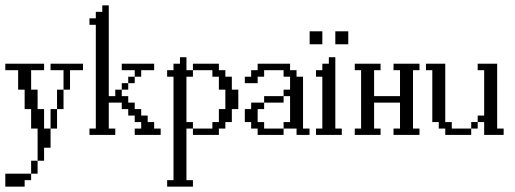

<svg xmlns="http://www.w3.org/2000/svg" viewBox="-20 -508 1941 723"><path d="M0 194.8V146H97.2V170.4H72.8V194.8ZM97.2 146V97.2H121.6V146ZM170.4 -23.9V-97.2H194.8V-23.9ZM194.8 -97.2V-170.4H219.2V-97.2ZM121.6 97.2V-23.9H97.2V-97.2H72.8V-170.4H48.3V-243.7H0V-268.1H146V-243.7H97.2V-170.4H121.6V-97.2H146V-23.9H170.4V48.3H146V97.2ZM219.2 -170.4V-243.7H170.4V-268.1H292.5V-243.7H243.7V-170.4Z M438.5 -170.4V-194.8H462.9V-170.4ZM462.9 -194.8V-219.2H487.3V-194.8ZM487.3 -219.2V-243.7H438.5V-268.1H560.5V-243.7H511.7V-219.2ZM316.9 0V-23.9H340.8V-414.6H316.9V-439H340.8V-463.4H365.2V-487.8H389.6V-146H414.1V-170.4H438.5V-146H462.9V-121.6H487.3V-97.2H511.7V-72.8H536.1V-48.3H560.5V-23.9H585V0H487.3V-23.9H511.7V-48.3H487.3V-72.8H462.9V-97.2H438.5V-121.6H389.6V-23.9H414.1V0Z M706.5 0V-23.9H779.8V-48.3H804.2V-97.2H828.6V-170.4H804.2V-219.2H779.8V-243.7H706.5V-268.1H804.2V-243.7H828.6V-219.2H853V-170.4H877.4V-97.2H853V-48.3H828.6V-23.9H804.2V0ZM609.4 194.8V170.4H633.3V-219.2H609.4V-243.7H633.3V-268.1H657.7V-292.5H682.1V-243.7H706.5V-219.2H682.1V-48.3H706.5V-23.9H682.1V170.4H706.5V194.8Z M950.2 0V-23.9H925.8V-48.3H901.9V-97.2H925.8V-121.6H974.6V-97.2H950.2V-48.3H974.6V-23.9H1047.9V0ZM974.6 -121.6V-146H1047.9V-121.6ZM1096.7 0V-23.9H1047.9V-48.3H1072.3V-146H1047.9V-170.4H1072.3V-219.2H1047.9V-243.7H974.6V-219.2H950.2V-194.8H901.9V-219.2H925.8V-243.7H950.2V-268.1H1072.3V-243.7H1096.7V-219.2H1121.1V-23.9H1145.5V0Z M1169.9 0V-23.9H1193.8V-219.2H1169.9V-243.7H1193.8V-268.1H1218.3V-292.5H1242.7V-23.9H1267.1V0ZM1146 -341.3V-390.1H1193.8V-341.3ZM1242.7 -341.3V-390.1H1291.5V-341.3Z M1315.9 0V-23.9H1339.8V-243.7H1315.9V-268.1H1413.1V-243.7H1388.7V-146H1486.3V-243.7H1461.9V-268.1H1559.6V-243.7H1535.2V-23.9H1559.6V0H1461.9V-23.9H1486.3V-121.6H1388.7V-23.9H1413.1V0Z M1754.4 -23.9V-48.3H1778.8V-23.9ZM1656.7 0V-23.9H1632.3V-48.3H1607.9V-243.7H1584V-268.1H1656.7V-48.3H1681.2V-23.9H1754.4V0ZM1803.2 0V-48.3H1778.8V-72.8H1803.2V-243.7H1778.8V-268.1H1852.1V-23.9H1876.5V0Z"/></svg>

Font: FS Mondwest Regular
Style: Regular
Weight: 400
Designer: NZWStudios2024
Foundry: https://fontstruct.com
Version: Version 1.0